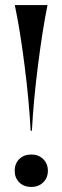

<svg xmlns="http://www.w3.org/2000/svg" viewBox="-20 -732 246 758"><path d="M101 -216Q95 -332 77 -473.5Q59 -615 39 -709V-712H167V-709Q148 -616 130 -474.5Q112 -333 106 -216ZM104 -122Q132 -122 150.5 -104Q169 -86 169 -58Q169 -30 150.5 -12Q132 6 104 6Q74 6 56 -12Q38 -30 38 -58Q38 -86 56 -104Q74 -122 104 -122Z"/></svg>

Font: Nyght Serif
Style: Regular
Weight: 400
Designer: Maksym Kobuzan
Version: Version 0.410